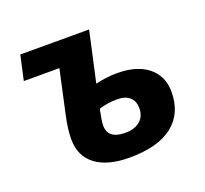

<svg xmlns="http://www.w3.org/2000/svg" viewBox="-101 -666 849 795"><g transform="rotate(-20 323.5 -268.0)"><path d="M140.6 -145Q140.6 -189.5 154.3 -250L195.3 -438H38.6L62.5 -546.4H365.7L316.9 -325.2Q344.2 -331.5 366.2 -334.2Q388.2 -336.9 413.1 -336.9Q470.2 -336.9 512 -318.8Q553.7 -300.8 575.9 -267.1Q598.1 -233.4 598.1 -187.5Q598.1 -92.3 533 -41.3Q467.8 9.8 343.3 9.8Q246.1 9.8 193.4 -30Q140.6 -69.8 140.6 -145ZM449.7 -168.5Q449.7 -200.2 430.7 -217.5Q411.6 -234.9 376 -234.9Q331.5 -234.9 294.9 -222.7Q284.2 -171.4 284.2 -152.8Q284.2 -92.8 361.3 -92.8Q401.4 -92.8 425.5 -112.8Q449.7 -132.8 449.7 -168.5Z"/></g></svg>

Font: Viking Open Sans
Style: Bold Italic
Weight: 700
Italic angle: -12°
Foundry: Ascender Corporation
Version: Version 2.000